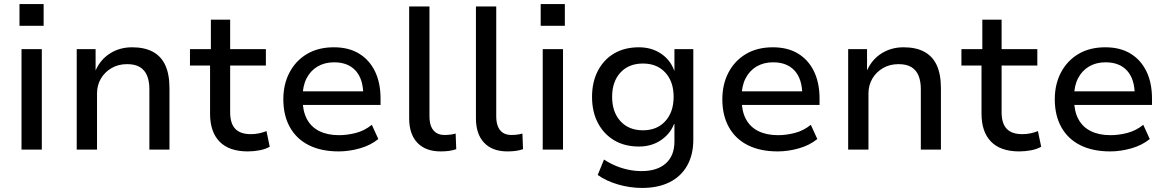

<svg xmlns="http://www.w3.org/2000/svg" viewBox="-20 -737 5751 946"><path d="M76 -610V-717H195V-610ZM86 0V-495H186V0Z M358 0V-495H451V-390Q475 -444 522.5 -474Q570 -504 631 -504Q692 -504 733 -482Q774 -460 794.5 -415.5Q815 -371 815 -302V0H716V-298Q716 -336 705 -363.5Q694 -391 670 -406Q646 -421 606 -421Q563 -421 529.5 -401.5Q496 -382 477 -349.5Q458 -317 458 -276V0Z M1201 9Q1109 9 1062 -39Q1015 -87 1015 -177V-414H916V-495H1019V-640H1114V-495H1290V-414H1114V-184Q1114 -129 1139 -102.5Q1164 -76 1216 -76Q1237 -76 1256 -80Q1275 -84 1293 -91L1309 -14Q1288 -2 1259 3.5Q1230 9 1201 9Z M1649 9Q1563 9 1502 -21.5Q1441 -52 1408.5 -110Q1376 -168 1376 -248Q1376 -322 1406.5 -380Q1437 -438 1492.5 -471Q1548 -504 1625 -504Q1698 -504 1749 -473Q1800 -442 1827.5 -385.5Q1855 -329 1855 -251V-220H1452V-287H1788L1770 -268Q1770 -347 1732.5 -388.5Q1695 -430 1626 -430Q1580 -430 1545 -409.5Q1510 -389 1490.5 -351Q1471 -313 1471 -260V-249Q1471 -190 1492 -150.5Q1513 -111 1553.5 -91Q1594 -71 1650 -71Q1691 -71 1733.5 -82Q1776 -93 1812 -122L1844 -52Q1806 -21 1753 -6Q1700 9 1649 9Z M2151 9Q2077 9 2036.5 -33.5Q1996 -76 1996 -154V-705H2096V-164Q2096 -134 2104.5 -113.5Q2113 -93 2129.5 -82.5Q2146 -72 2170 -72Q2184 -72 2197.5 -73.5Q2211 -75 2225 -79L2228 -2Q2210 4 2192 6.5Q2174 9 2151 9Z M2480 9Q2406 9 2365.5 -33.5Q2325 -76 2325 -154V-705H2425V-164Q2425 -134 2433.5 -113.5Q2442 -93 2458.5 -82.5Q2475 -72 2499 -72Q2513 -72 2526.5 -73.5Q2540 -75 2554 -79L2557 -2Q2539 4 2521 6.5Q2503 9 2480 9Z M2644 -610V-717H2763V-610ZM2654 0V-495H2754V0Z M3144 189Q3084 189 3025.5 172Q2967 155 2925 125L2956 49Q2983 67 3014 80Q3045 93 3077.5 99.5Q3110 106 3141 106Q3218 106 3260.5 68Q3303 30 3303 -40V-126H3301Q3282 -77 3236 -46Q3190 -15 3128 -15Q3058 -15 3006.5 -45.5Q2955 -76 2926 -131Q2897 -186 2897 -260Q2897 -333 2926 -388.5Q2955 -444 3006.5 -474Q3058 -504 3128 -504Q3190 -504 3236.5 -473Q3283 -442 3302 -389H3303V-495H3396V-49Q3396 25 3366 78.5Q3336 132 3279.5 160.5Q3223 189 3144 189ZM3148 -95Q3217 -95 3258 -140Q3299 -185 3299 -260Q3299 -335 3258 -379.5Q3217 -424 3148 -424Q3078 -424 3037 -379.5Q2996 -335 2996 -260Q2996 -185 3037 -140Q3078 -95 3148 -95Z M3812 9Q3726 9 3665 -21.5Q3604 -52 3571.5 -110Q3539 -168 3539 -248Q3539 -322 3569.5 -380Q3600 -438 3655.5 -471Q3711 -504 3788 -504Q3861 -504 3912 -473Q3963 -442 3990.5 -385.5Q4018 -329 4018 -251V-220H3615V-287H3951L3933 -268Q3933 -347 3895.5 -388.5Q3858 -430 3789 -430Q3743 -430 3708 -409.5Q3673 -389 3653.5 -351Q3634 -313 3634 -260V-249Q3634 -190 3655 -150.5Q3676 -111 3716.5 -91Q3757 -71 3813 -71Q3854 -71 3896.5 -82Q3939 -93 3975 -122L4007 -52Q3969 -21 3916 -6Q3863 9 3812 9Z M4159 0V-495H4252V-390Q4276 -444 4323.5 -474Q4371 -504 4432 -504Q4493 -504 4534 -482Q4575 -460 4595.5 -415.5Q4616 -371 4616 -302V0H4517V-298Q4517 -336 4506 -363.5Q4495 -391 4471 -406Q4447 -421 4407 -421Q4364 -421 4330.5 -401.5Q4297 -382 4278 -349.5Q4259 -317 4259 -276V0Z M5002 9Q4910 9 4863 -39Q4816 -87 4816 -177V-414H4717V-495H4820V-640H4915V-495H5091V-414H4915V-184Q4915 -129 4940 -102.5Q4965 -76 5017 -76Q5038 -76 5057 -80Q5076 -84 5094 -91L5110 -14Q5089 -2 5060 3.5Q5031 9 5002 9Z M5450 9Q5364 9 5303 -21.5Q5242 -52 5209.5 -110Q5177 -168 5177 -248Q5177 -322 5207.5 -380Q5238 -438 5293.5 -471Q5349 -504 5426 -504Q5499 -504 5550 -473Q5601 -442 5628.5 -385.5Q5656 -329 5656 -251V-220H5253V-287H5589L5571 -268Q5571 -347 5533.5 -388.5Q5496 -430 5427 -430Q5381 -430 5346 -409.5Q5311 -389 5291.5 -351Q5272 -313 5272 -260V-249Q5272 -190 5293 -150.5Q5314 -111 5354.5 -91Q5395 -71 5451 -71Q5492 -71 5534.5 -82Q5577 -93 5613 -122L5645 -52Q5607 -21 5554 -6Q5501 9 5450 9Z"/></svg>

Font: Nunito Sans 12pt ExtraLight 8pt Medium
Style: Regular
Weight: 500
Version: Version 3.101;gftools[0.9.27]